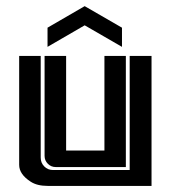

<svg xmlns="http://www.w3.org/2000/svg" viewBox="-20 -611 561 631"><path d="M380.9 -457 258.3 -527.8 136.2 -457V-520L258.3 -590.8L380.9 -520ZM126.5 -427.2H197.3V-116.2H323.2V-427.2H393.6V-62H163.1Q147.9 -62 137.2 -72.8Q126.5 -83.5 126.5 -98.6ZM43 -427.2H113.8V-92.8Q113.8 -75.7 125.5 -64Q137.2 -52.2 154.3 -52.2H406.2V-427.2H478V0H137.2Q102.1 0 81.1 -13.7Q43 -38.1 43 -69.3Z"/></svg>

Font: Ebtekar Inline 2
Style: Inline-2
Weight: 500
Designer: Arman Khorramak
Foundry: Arman Khorramak
Version: Version 2.000